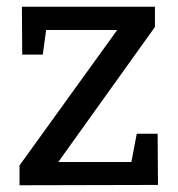

<svg xmlns="http://www.w3.org/2000/svg" viewBox="-20 -550 529 570"><path d="M448 -153 449 -1 38 0V-59L328 -461H117L107 -388H46L45 -530H440V-470L153 -69H370L386 -153Z"/></svg>

Font: Bitter Medium
Style: Regular
Weight: 500
Designer: Sol Matas, and Bitter project Authors
Foundry: Sol Matas
Version: Version 2.001